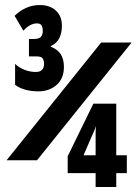

<svg xmlns="http://www.w3.org/2000/svg" viewBox="-20 -743 543 763"><path d="M132 -380Q104 -380 80.5 -386.5Q57 -393 40 -406V-489Q57 -473 79 -465Q101 -457 122 -457Q155 -457 155 -489Q155 -503 149.5 -511Q144 -519 123 -519H95V-588H113Q135 -588 142.5 -596.5Q150 -605 150 -619Q150 -633 145.5 -641.5Q141 -650 127 -650Q99 -650 73 -621L38 -680Q58 -700 83.5 -711.5Q109 -723 138 -723Q178 -723 202 -701Q226 -679 226 -641Q226 -613 216 -592Q206 -571 182 -560V-557Q234 -539 234 -477Q234 -431 205 -405.5Q176 -380 132 -380ZM6 -106 382 -574H503L127 -106ZM360 0V-55H249V-122L351 -331H442V-126H484V-55H442V0ZM312 -126H360V-190Q360 -204 360 -216.5Q360 -229 361 -242Q357 -228 350.5 -214.5Q344 -201 341 -193Z"/></svg>

Font: Noto Sans Mono ExtraCondensed Black
Style: Regular
Weight: 900
Width: 2
Designer: Monotype Design Team
Foundry: Monotype Imaging Inc.
Version: Version 2.014